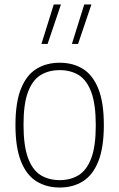

<svg xmlns="http://www.w3.org/2000/svg" viewBox="-20 -828 532 857"><path d="M246.5 9Q187.5 9 143 -18.5Q98.5 -46 73.8 -107.5Q49 -169 49 -270Q49 -370.5 73.5 -431.8Q98 -493 142.5 -520.5Q187 -548 246.5 -548Q305.5 -548 349.8 -520.8Q394 -493.5 418.8 -432.2Q443.5 -371 443.5 -270Q443.5 -169.5 419 -108Q394.5 -46.5 350.2 -18.8Q306 9 246.5 9ZM246.5 -24Q295.5 -24 331.5 -46.5Q367.5 -69 387.5 -122.2Q407.5 -175.5 407.5 -268.5Q407.5 -362.5 387.5 -416.5Q367.5 -470.5 331.5 -492.8Q295.5 -515 246.5 -515Q197.5 -515 161.2 -492.8Q125 -470.5 105 -417.5Q85 -364.5 85 -272Q85 -177.5 105 -123.2Q125 -69 161.2 -46.5Q197.5 -24 246.5 -24ZM301 -632 356 -808H388L328.5 -632ZM165 -632 220 -808H252L192.5 -632Z"/></svg>

Font: Encode Sans SmCnd Th
Style: Regular
Weight: 100
Width: 4
Designer: Multiple Designers
Foundry: Impallari Type
Version: Version 3.002; ttfautohint (v1.8.3) -l 8 -r 50 -G 200 -x 14 